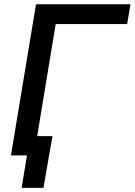

<svg xmlns="http://www.w3.org/2000/svg" viewBox="-20 -748 648 924"><path d="M607.9 -727.5 591.8 -632.3H248L143.6 0H32.7L153.3 -727.5ZM84 156.2 109.9 0H71.3L86.4 -92.8H232.4L189 156.2Z"/></svg>

Font: Inter 18pt Medium
Style: Italic
Weight: 500
Italic angle: -9.3988°
Designer: Rasmus Andersson
Foundry: rsms
Version: Version 4.001;git-66647c0bb